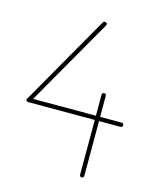

<svg xmlns="http://www.w3.org/2000/svg" viewBox="-96 -448 618 747"><g transform="rotate(15 213.0 -75.0)"><path d="M28 0Q18 0 18 -8Q18 -11 20 -13L227 -375Q230 -379 233 -379Q236 -379 241 -376.5Q246 -374 242 -366L42 -17H295V-101Q295 -110 303.5 -110Q312 -110 312 -101V-17H398Q407 -17 407 -8.5Q407 0 398 0H312V220Q312 229 303.5 229Q295 229 295 220V0Z"/></g></svg>

Font: Flamenco Light
Style: Regular
Weight: 300
Designer: Luciano Vergara
Foundry: Luciano Vergara
Version: Version 1.003